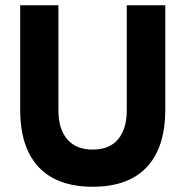

<svg xmlns="http://www.w3.org/2000/svg" viewBox="-20 -701 708 733"><path d="M334 12Q244 12 182.5 -21Q121 -54 89 -119.5Q57 -185 57 -283V-681H203V-280Q203 -209 236.5 -169.5Q270 -130 334 -130Q398 -130 431 -169.5Q464 -209 464 -280V-681H611V-283Q611 -185 579 -119.5Q547 -54 485.5 -21Q424 12 334 12Z"/></svg>

Font: Gabarito
Style: Bold
Weight: 700
Designer: Leandro Assis / Alvaro Franca / Felipe Casaprima
Foundry: Naipe Foundry
Version: Version 1.000